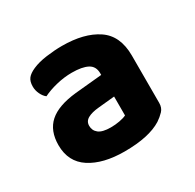

<svg xmlns="http://www.w3.org/2000/svg" viewBox="-87 -716 527 519"><g transform="rotate(-30 177.0 -456.0)"><path d="M166 -365Q180 -365 193.5 -367.5Q207 -370 215 -374V-433L164 -428Q142 -426 129.5 -419Q117 -412 117 -398Q117 -383 128.5 -374Q140 -365 166 -365ZM161 -622Q230 -622 271 -594.5Q312 -567 312 -505V-357Q312 -342 303 -332.5Q294 -323 282 -315Q242 -290 166 -290Q99 -290 59 -316Q19 -342 19 -394Q19 -439 46 -463Q73 -487 130 -493L214 -501V-506Q214 -528 197 -537Q180 -546 148 -546Q124 -546 99.5 -540Q75 -534 57 -525Q49 -531 43.5 -542.5Q38 -554 38 -566Q38 -582 45 -591Q52 -600 68 -607Q86 -615 112 -618.5Q138 -622 161 -622Z"/></g></svg>

Font: Baloo Da 2
Style: Bold
Weight: 700
Designer: Noopur Datye, Sulekha Rajkumar and Ek Type
Foundry: Ek Type
Version: Version 1.640;hotconv 1.0.111;makeotfexe 2.5.65597; ttfautoh